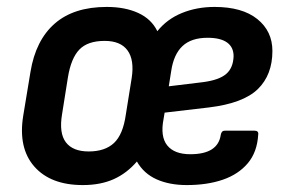

<svg xmlns="http://www.w3.org/2000/svg" viewBox="-20 -523 827 554"><path d="M219 11Q126 11 79 -42.5Q32 -96 47 -189L68 -316Q83 -407 138 -455Q193 -503 288 -503Q341 -503 379 -485.5Q417 -468 434 -433Q462 -468 505 -485.5Q548 -503 599 -503Q679 -503 722.5 -468Q766 -433 766 -376Q766 -307 724 -266Q682 -225 583 -213L455 -198L452 -180Q442 -129 462.5 -103.5Q483 -78 529 -78Q569 -78 591 -92Q613 -106 617 -134Q619 -146 629 -146H714Q727 -146 725 -134Q722 -84 695 -52Q668 -20 623 -4.5Q578 11 519 11Q469 11 432 -5.5Q395 -22 375 -57Q346 -23 308 -6Q270 11 219 11ZM236 -86Q283 -86 309 -110.5Q335 -135 343 -192L360 -298Q368 -350 348 -377.5Q328 -405 282 -405Q233 -405 209 -380Q185 -355 176 -300L159 -193Q150 -139 170 -112.5Q190 -86 236 -86ZM467 -274 566 -286Q612 -292 632.5 -309.5Q653 -327 654 -361Q654 -387 635 -400.5Q616 -414 579 -414Q532 -414 506.5 -390Q481 -366 474 -318Z"/></svg>

Font: Sofia Sans Semi Condensed
Style: Bold Italic
Weight: 700
Italic angle: -9°
Version: Version 4.100